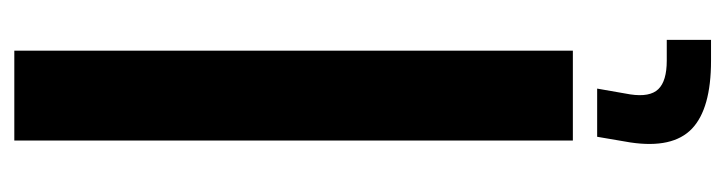

<svg xmlns="http://www.w3.org/2000/svg" viewBox="-402 -438 1038 275"><g transform="rotate(-90 117.5 -301.0)"><path d="M53.2 0V-800H181.9V0ZM197.4 197.9H167.5Q98.8 197.9 70.1 170.5Q41.4 143 50.5 82.3L58.6 34.8H127.6L119.3 82.3Q115.1 110.3 126.8 122.4Q138.4 134.5 167.7 134.5H197.4Z"/></g></svg>

Font: Big Shoulders Stencil Text SC Thin
Style: Regular
Weight: 100
Designer: Patric King
Foundry: XO Type Co
Version: Version 2.001